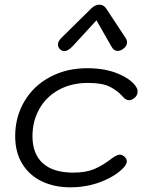

<svg xmlns="http://www.w3.org/2000/svg" viewBox="-20 -792 636 822"><path d="M45 -209Q45 -291 84 -357.5Q123 -424 193.5 -462Q264 -500 354 -500Q431 -500 488 -475.5Q545 -451 564 -418Q569 -411 569 -400Q569 -381 552 -370Q542 -363 532 -363Q518 -363 505 -379Q483 -404 450.5 -420.5Q418 -437 357 -437Q285 -437 231 -407Q177 -377 148 -325Q119 -273 119 -209Q119 -133 163.5 -93Q208 -53 293 -53Q347 -53 383 -68Q419 -83 459 -114Q481 -130 493 -130Q502 -130 512 -122Q523 -112 523 -102Q523 -88 507 -72Q473 -37 412 -13.5Q351 10 281 10Q214 10 160.5 -15Q107 -40 76 -89.5Q45 -139 45 -209ZM228 -601Q228 -615 242 -629L370 -755Q387 -772 405 -772Q424 -772 435 -755L518 -629Q524 -620 524 -611Q524 -594 505 -581Q494 -574 484 -574Q467 -574 457 -593L393 -705L290 -593Q270 -573 255 -573Q247 -573 238 -580Q228 -590 228 -601Z"/></svg>

Font: Kodchasan
Style: Italic
Weight: 400
Italic angle: -10°
Version: Version 1.000; ttfautohint (v1.6)